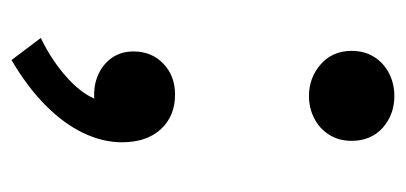

<svg xmlns="http://www.w3.org/2000/svg" viewBox="-206 -349 706 334"><g transform="rotate(90 147.0 -182.0)"><path d="M147 -366.5Q115 -366.5 91.8 -387Q68.5 -407.5 68.5 -440.5Q68.5 -463 79 -479.8Q89.5 -496.5 107.5 -505.8Q125.5 -515 147 -515Q179.5 -515 202.2 -494.8Q225 -474.5 225 -440.5Q225 -418.5 214.5 -401.8Q204 -385 186.2 -375.8Q168.5 -366.5 147 -366.5ZM84.5 151 46 100Q83.5 82 112.2 56.8Q141 31.5 151.5 7Q128.5 8.5 110 0.2Q91.5 -8 80.5 -23.8Q69.5 -39.5 69.5 -61Q69.5 -93 90.8 -113.2Q112 -133.5 144.5 -133.5Q182 -133.5 204.8 -108.8Q227.5 -84 227.5 -41Q227.5 -8 211.5 25.8Q195.5 59.5 163.8 91.2Q132 123 84.5 151Z"/></g></svg>

Font: Geologica Roman
Style: Regular
Weight: 400
Designer: Sindre Bremnes, Frode Helland
Foundry: Monokrom Skriftforlag AS
Version: Version 1.010;gftools[0.9.28]